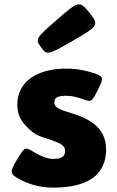

<svg xmlns="http://www.w3.org/2000/svg" viewBox="-20 -841 532 876"><path d="M167 -626C194 -588 198 -589 314 -656C430 -723 432 -727 388 -783C343 -838 339 -838 241 -752C142 -666 140 -663 167 -626ZM283 -528C148 -528 59 -468 59 -363C59 -325 72 -296 92 -274C148 -210 166 -223 242 -191C263 -182 277 -172 277 -153C277 -119 247 -116 222 -116C194 -116 162 -131 137 -146C94 -171 94 -173 59 -115C24 -56 21 -47 76 -20C110 -2 159 15 221 15C326 15 464 -9 464 -160C464 -265 376 -303 308 -324C264 -338 228 -346 228 -373C228 -397 244 -404 283 -404C310 -404 339 -396 360 -388C397 -375 398 -374 426 -430C454 -486 455 -492 406 -508C376 -518 333 -528 283 -528Z"/></svg>

Font: Hussar Print
Style: Bold
Weight: 700
Foundry: Cannot Into Space Fonts
Version: Version 2.00